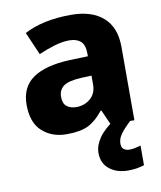

<svg xmlns="http://www.w3.org/2000/svg" viewBox="-88 -629 785 935"><g transform="rotate(-10 305.0 -161.5)"><path d="M326 -559Q429 -559 485.5 -509Q542 -459 542 -363V0H425L392 -74H388Q353 -29 314 -9.5Q275 10 206 10Q134 10 86 -33Q38 -76 38 -165Q38 -252 100 -295Q162 -338 282 -343L373 -346V-359Q373 -402 353 -420Q333 -438 297 -438Q262 -438 222.5 -426Q183 -414 144 -397L95 -510Q140 -534 198 -546.5Q256 -559 326 -559ZM323 -248Q260 -245 235 -226.5Q210 -208 210 -173Q210 -141 228 -126.5Q246 -112 275 -112Q316 -112 345 -137Q374 -162 374 -206V-250ZM455 101Q455 120 466 128.5Q477 137 495 137Q508 137 524 133.5Q540 130 550 127V224Q534 229 515 232.5Q496 236 470 236Q414 236 378 207Q342 178 342 127Q342 91 367 54Q392 17 451 -23L521 0Q487 32 471 54.5Q455 77 455 101Z"/></g></svg>

Font: Noto Sans Lao Looped ExtraBold
Style: Regular
Weight: 800
Designer: Mark Frömberg, Ben Mitchell
Foundry: The Fontpad Ltd
Version: Version 1.002; ttfautohint (v1.8.4.7-5d5b)